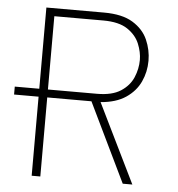

<svg xmlns="http://www.w3.org/2000/svg" viewBox="-51 -748 738 796"><g transform="rotate(5 318.0 -350.0)"><path d="M8 -329V-362H266V-329ZM110 0V-700H350Q426 -700 470 -673Q514 -646 532.5 -604Q551 -562 551 -517Q551 -470.5 532 -429.5Q513 -388.5 472.5 -361.2Q432 -334 368 -329L529 0H489L330 -329H146V0ZM146 -362H350Q412.5 -362 448.5 -385.2Q484.5 -408.5 499.8 -444.2Q515 -480 515 -517Q515 -549.5 500.8 -584.2Q486.5 -619 450.8 -643Q415 -667 350 -667H146Z"/></g></svg>

Font: Overpass Thin
Style: Regular
Weight: 250
Designer: Delve Withrington, Dave Bailey, Thomas Jockin
Foundry: Delve Fonts LLC
Version: Version 4.000